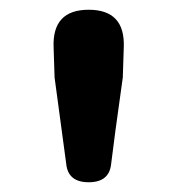

<svg xmlns="http://www.w3.org/2000/svg" viewBox="-20 -800 365 394"><path d="M162 -426Q120 -426 116 -463L92 -641L90 -703Q87 -780 162 -780Q237 -780 234 -703L232 -641L217 -533L208 -463Q204 -426 162 -426Z"/></svg>

Font: GenSenRounded JP B
Style: Regular
Weight: 700
Version: Version 1.501;PS 1;hotconv 16.6.51;makeotf.lib2.5.65220